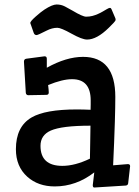

<svg xmlns="http://www.w3.org/2000/svg" viewBox="-20 -817 624 861"><path d="M352.5 -562Q497.1 -562 497.1 -382.3Q497.1 -339.8 495.1 -272.5L491.7 -176.8Q490.7 -147.9 489.3 -122.1L487.3 -75.7L516.6 -78.1Q532.7 -79.1 553.2 -81.1Q563.5 -81.1 563.5 -71.8L554.7 5.4Q553.2 14.2 543.9 15.1L402.8 23.9Q396 23.9 396 13.2L402.8 -43.9Q321.3 19 225.6 19Q150.9 19 102.5 -24.4Q51.3 -70.3 51.3 -147.9Q51.3 -249 121.1 -290Q182.6 -326.2 323.7 -326.2Q353 -326.2 386.2 -324.7Q386.7 -337.4 386.7 -348.1V-366.7Q386.7 -461.9 303.2 -461.9Q259.8 -461.9 195.8 -435.5L197.8 -417Q198.7 -407.7 198.7 -402.3Q198.7 -391.6 188 -391.6L105.5 -390.1Q96.7 -391.6 95.7 -400.9L87.4 -540.5Q87.4 -552.2 98.1 -553.7L179.7 -564.5Q189.9 -564.5 189.9 -553.7V-513.2Q277.3 -562 352.5 -562ZM259.8 -73.2Q315.9 -73.2 383.3 -105.5Q384.3 -137.7 384.5 -176.5Q384.8 -215.3 385.7 -253.4Q257.3 -253.4 207.5 -231.4Q161.6 -210.9 161.6 -163.1Q161.6 -73.2 259.8 -73.2ZM115.7 -713.9Q115.7 -721.2 139.6 -742.4Q163.6 -763.7 179.2 -773.9Q214.4 -796.9 234.1 -796.9Q253.9 -796.9 271 -788.1Q288.1 -779.3 305.7 -769Q350.6 -742.2 366.2 -742.2Q381.8 -742.2 394.5 -745.6Q407.2 -749 418.9 -754.2Q430.7 -759.3 440.4 -765.1L458 -775.4Q468.3 -781.7 473.1 -781.7Q478 -781.7 481.4 -772.5L497.6 -734.4Q498.5 -731.9 498.5 -728.5Q498.5 -724.1 490.2 -715.3L467.8 -692.4Q414.1 -639.6 370.6 -639.6Q348.1 -639.6 300.8 -666Q253.4 -692.4 237.3 -692.4Q213.4 -692.4 189 -679.7Q149.9 -659.7 144 -659.7Q134.8 -659.7 131.3 -669.4Z"/></svg>

Font: Wellfleet
Style: Regular
Weight: 400
Designer: Riccardo De Franceschi
Foundry: Riccardo De Franceschi
Version: Version 1.002